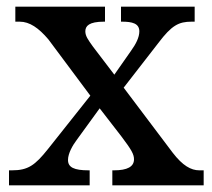

<svg xmlns="http://www.w3.org/2000/svg" viewBox="-20 -556 637 576"><path d="M7 0H249V-45H246C202 -45 184 -54 184 -76C184 -96 198 -120 210 -136L279 -231L344 -147C375 -106 382 -93 382 -78C382 -56 362 -45 322 -45H317V0H591V-45H578C553 -45 528 -59 498 -98L351 -293L455 -427C495 -480 516 -491 555 -491H564V-536H343V-491H346C376 -491 398 -486 398 -462C398 -444 388 -424 372 -402L323 -332L259 -416C244 -437 236 -448 236 -462C236 -478 247 -491 292 -491H295V-536H26V-491H39C69 -491 96 -472 125 -438L251 -269L124 -109C85 -60 64 -45 16 -45H7Z"/></svg>

Font: Noto Serif Devanagari Medium
Style: Regular
Weight: 500
Designer: Universal Thirst, Indian Type Foundry and the Monotype Design Team
Foundry: Monotype Imaging Inc.
Version: Version 2.004